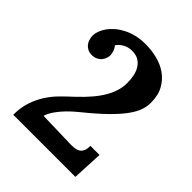

<svg xmlns="http://www.w3.org/2000/svg" viewBox="-160 -627 717 717"><g transform="rotate(45 199.0 -268.0)"><path d="M174.3 -482.9Q154.3 -482.9 138.2 -473.6Q122.1 -464.4 114.3 -451.7Q122.1 -442.9 125.5 -431.9Q128.9 -420.9 128.9 -412.6Q128.9 -405.8 126 -397.5Q123 -389.2 117.2 -381.8Q111.3 -374.5 101.3 -369.6Q91.3 -364.7 77.6 -364.7Q65.9 -365.2 57.1 -369.6Q48.3 -374 42.2 -381.3Q36.1 -388.7 33 -398.4Q29.8 -408.2 29.8 -419.4Q29.8 -430.7 34.7 -443.8Q39.6 -457 48.8 -470Q58.1 -482.9 72 -494.9Q85.9 -506.8 104 -516.1Q122.1 -525.4 144.3 -530.8Q166.5 -536.1 192.9 -536.1Q223.1 -536.1 253.2 -528.8Q283.2 -521.5 307.1 -504.9Q331.1 -488.3 346.2 -461.4Q361.3 -434.6 361.3 -395Q361.3 -376 354.5 -355.7Q347.7 -335.4 329.6 -310.3Q311.5 -285.2 279.3 -253.7Q247.1 -222.2 196.3 -181.2Q175.3 -164.1 160.4 -148.7Q145.5 -133.3 135.3 -119.6Q125 -106 119.4 -95.2Q113.8 -84.5 112.3 -77.1L258.8 -73.2H264.6Q275.9 -73.2 285.4 -75.2Q294.9 -77.1 301.5 -82.5Q308.1 -87.9 311.8 -97.4Q315.4 -106.9 315.4 -121.6H363.3L357.4 0H29.3Q29.3 -38.6 39.6 -69.1Q49.8 -99.6 66.2 -124.8Q82.5 -149.9 103.5 -170.9Q124.5 -191.9 146.5 -211.9Q173.3 -237.3 192.4 -260Q211.4 -282.7 223.4 -304Q235.4 -325.2 241 -345.2Q246.6 -365.2 246.6 -385.7Q246.6 -403.8 243.2 -421.1Q239.7 -438.5 231.4 -452.1Q223.1 -465.8 209.5 -474.4Q195.8 -482.9 174.3 -482.9Z"/></g></svg>

Font: Parastoo Print
Style: Print-Bold
Weight: 700
Foundry: Saber Rastikerdar (saber.rastikerdar@gmail.com)
Version: Version 1.0.0-alpha3